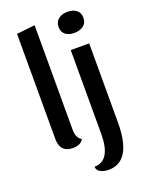

<svg xmlns="http://www.w3.org/2000/svg" viewBox="-168 -803 835 1086"><g transform="rotate(-20 249.5 -260.0)"><path d="M452 -658Q452 -627 430.5 -610.5Q409 -594 375 -594Q342 -594 322 -610Q302 -626 302 -656Q302 -687 323.5 -703.5Q345 -720 378 -720Q411 -720 431.5 -704Q452 -688 452 -658ZM178 -712V-82Q178 -33 209 -16Q193 15 145 15Q68 15 68 -69V-700ZM433 -35Q433 200 293 200Q265 200 244 189Q223 178 223 156Q322 156 322 -7V-510H433Z"/></g></svg>

Font: Sansita
Style: Regular
Weight: 400
Designer: Pablo Cosgaya
Foundry: Omnibus-Type
Version: Version 1.006;hotconv 1.0.109;makeotfexe 2.5.65596